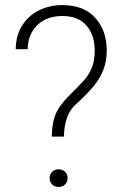

<svg xmlns="http://www.w3.org/2000/svg" viewBox="-20 -741 488 765"><path d="M186.5 -196.8Q187 -236.8 194.6 -265.1Q202.1 -293.5 219.5 -317.9Q236.8 -342.3 266.1 -370.6Q293.5 -397.5 314 -420.4Q334.5 -443.4 345.9 -470.9Q357.4 -498.5 357.4 -539.6Q357.4 -600.1 325 -638.7Q292.5 -677.2 228.5 -677.2Q167 -677.2 129.2 -641.4Q91.3 -605.5 90.3 -544.9H42.5Q43.5 -600.6 68.6 -639.9Q93.8 -679.2 135.7 -700Q177.7 -720.7 228.5 -720.7Q314 -720.7 359.6 -669.9Q405.3 -619.1 405.3 -539.6Q405.3 -496.6 391.6 -462.2Q377.9 -427.7 352.8 -397.5Q327.6 -367.2 293 -335Q259.8 -308.1 247.3 -272.5Q234.9 -236.8 234.9 -196.8ZM213.4 3.9Q197.3 3.9 187.5 -6.3Q177.7 -16.6 177.7 -31.2Q177.7 -45.9 187.5 -56.2Q197.3 -66.4 213.4 -66.4Q229.5 -66.4 239.5 -56.2Q249.5 -45.9 249.5 -31.2Q249.5 -16.6 239.5 -6.3Q229.5 3.9 213.4 3.9Z"/></svg>

Font: Heebo ExtraLight
Style: Regular
Weight: 250
Designer: Oded Ezer
Foundry: Ezer Type House
Version: Version 3.100